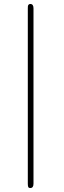

<svg xmlns="http://www.w3.org/2000/svg" viewBox="-20 -822 326 974"><path d="M121.1 109.9V-779.8Q121.1 -787.1 121.6 -791Q122.1 -794.9 125 -798.3Q127.9 -801.8 133.8 -801.8Q149.9 -801.8 149.9 -779.8V109.9Q149.9 131.8 133.8 131.8Q125.5 131.8 123.3 126.5Q121.1 121.1 121.1 109.9Z"/></svg>

Font: Quicksand
Style: Light
Weight: 300
Designer: Andrew Paglinawan
Foundry: Andrew Paglinawan
Version: 1.002